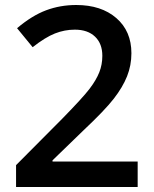

<svg xmlns="http://www.w3.org/2000/svg" viewBox="-20 -744 611 764"><path d="M527.8 0H43.9V-86.9L228 -272Q309.6 -355.5 336.2 -390.4Q362.8 -425.3 375 -456.1Q387.2 -486.8 387.2 -522Q387.2 -570.3 358.2 -598.1Q329.1 -626 277.8 -626Q236.8 -626 198.5 -610.8Q160.2 -595.7 109.9 -556.2L47.9 -631.8Q107.4 -682.1 163.6 -703.1Q219.7 -724.1 283.2 -724.1Q382.8 -724.1 442.9 -672.1Q502.9 -620.1 502.9 -532.2Q502.9 -483.9 485.6 -440.4Q468.3 -397 432.4 -350.8Q396.5 -304.7 313 -226.1L189 -106V-101.1H527.8Z"/></svg>

Font: f41836669439504   
Style: Regular
Weight: 600
Foundry: Ascender Corporation
Version: Version 1.10